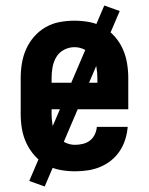

<svg xmlns="http://www.w3.org/2000/svg" viewBox="-20 -613 540 696"><path d="M252 8Q225 8 198 3Q171 -2 147 -15.5Q123 -29 105 -49.5Q87 -70 75.5 -94.5Q64 -119 59.5 -146Q55 -173 55 -200V-330Q55 -357 59.5 -384Q64 -411 75 -435.5Q86 -460 104 -480.5Q122 -501 145.5 -514.5Q169 -528 196 -533Q223 -538 250 -538Q277 -538 304 -533Q331 -528 354.5 -514.5Q378 -501 396 -480.5Q414 -460 425 -435.5Q436 -411 440.5 -384Q445 -357 445 -330V-217H167V-200Q167 -180 170.5 -160Q174 -140 185 -123.5Q196 -107 214 -97.5Q232 -88 252 -88Q266 -88 280.5 -91.5Q295 -95 306 -103.5Q317 -112 323.5 -125.5Q330 -139 331 -153H443Q441 -130 434 -107.5Q427 -85 414 -65.5Q401 -46 383 -31.5Q365 -17 343.5 -8Q322 1 298.5 4.5Q275 8 252 8ZM167 -313H333V-330Q333 -350 329.5 -369.5Q326 -389 316 -406Q306 -423 288 -432.5Q270 -442 250 -442Q230 -442 212 -432.5Q194 -423 184 -406Q174 -389 170.5 -369.5Q167 -350 167 -330ZM142 63 86 43 358 -593 414 -573Z"/></svg>

Font: Iosevka Slab
Style: Bold
Weight: 700
Monospace: yes
Designer: Belleve Invis
Foundry: Belleve Invis
Version: Version 11.1.1; ttfautohint (v1.8.3)